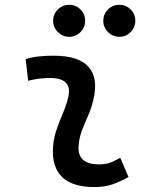

<svg xmlns="http://www.w3.org/2000/svg" viewBox="-20 -755 626 785"><path d="M471.7 -109.9 505.4 -31.2Q475.6 -14.2 442.4 -2.2Q409.2 9.8 366.2 9.8Q186.5 9.8 196.8 -153.3Q199.2 -189.9 211.2 -224.6Q223.1 -259.3 237.1 -292Q251 -324.7 258.3 -355Q279.3 -436 184.6 -436Q138.2 -436 95.2 -424.8L85 -513.7Q113.8 -522 142.6 -524.7Q171.4 -527.3 200.2 -527.3Q301.3 -527.3 342.3 -481.2Q383.3 -435.1 361.3 -345.2Q353 -310.5 339.6 -280.5Q326.2 -250.5 314.9 -221.2Q303.7 -191.9 301.3 -157.7Q295.9 -83 385.3 -83Q409.7 -83 428 -89.1Q446.3 -95.2 471.7 -109.9ZM262.7 -604.5Q235.8 -604.5 216.6 -623.8Q197.3 -643.1 197.3 -669.9Q197.3 -697.3 216.6 -716.3Q235.8 -735.4 262.7 -735.4Q290 -735.4 309.1 -716.3Q328.1 -697.3 328.1 -669.9Q328.1 -643.1 309.1 -623.8Q290 -604.5 262.7 -604.5ZM467.8 -604.5Q440.9 -604.5 421.6 -623.8Q402.3 -643.1 402.3 -669.9Q402.3 -697.3 421.6 -716.3Q440.9 -735.4 467.8 -735.4Q495.1 -735.4 514.2 -716.3Q533.2 -697.3 533.2 -669.9Q533.2 -643.1 514.2 -623.8Q495.1 -604.5 467.8 -604.5Z"/></svg>

Font: Cascadia Code NF
Style: Italic
Weight: 400
Italic angle: -10°
Monospace: yes
Designer: Aaron Bell
Foundry: Saja Typeworks
Version: Version 2404.023; ttfautohint (v1.8.4)